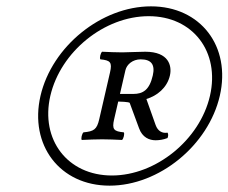

<svg xmlns="http://www.w3.org/2000/svg" viewBox="-20 -608 720 605"><path d="M461.4 -370C450.8 -324 430 -312 400 -312H358L375.3 -387C379.5 -405 398.2 -421 423.2 -421C457.2 -421 469.3 -404 461.4 -370ZM365.3 -443C349.3 -443 319.5 -444 301.7 -445C296.8 -441 293.1 -425 296.2 -421C327.5 -418 334.1 -412 326.7 -380L292.6 -232C285.2 -200 275.8 -194 243.1 -191C238.2 -187 234.5 -171 237.6 -167C255.8 -168 286 -169 302 -169C318 -169 346.8 -168 364.6 -167C369.5 -171 373.2 -187 370.1 -191C338.8 -194 332.2 -200 339.6 -232L352.5 -288C357.5 -288 385.3 -287 388.6 -284L418.1 -204C428.4 -175 450.3 -166 470.3 -166C482.3 -166 494.8 -168 507.9 -173C510.3 -179 510.9 -186 507.9 -190C491.2 -187 477.1 -195.2 470.4 -214L441.3 -296C474.6 -306 506.4 -331 515.4 -370C522.3 -400 512.7 -445 437.7 -445C417.7 -445 381.3 -443 365.3 -443ZM325.3 -23C481.3 -23 636.6 -150 672.6 -306C708.7 -462 611.8 -588 455.8 -588C299.8 -588 143.7 -462 107.6 -306C71.9 -151 168.3 -23 325.3 -23ZM448.6 -557C587.6 -557 673.7 -445 641.6 -306C609.6 -167 470.7 -55 332.7 -55C192.7 -55 106.8 -168 138.6 -306C170.7 -445 308.6 -557 448.6 -557Z"/></svg>

Font: Linux Libertine Mono O
Style: Mono Oblique
Weight: 400
Italic angle: -13°
Designer: Philipp H. Poll
Foundry: Philipp H. Poll
Version: Version 5.1.7